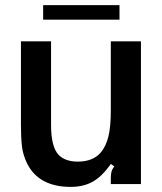

<svg xmlns="http://www.w3.org/2000/svg" viewBox="-20 -721 636 752"><path d="M86 -81Q70 -114 66 -148Q62 -182 62 -232V-559H180V-231Q180 -147 209 -115Q235 -88 285 -88Q344 -88 375 -124Q395 -148 404.5 -186Q414 -224 414 -289V-559H532V0H414V-24Q414 -39 417 -49.5Q420 -60 428 -69L414 -79Q380 -30 343.5 -9.5Q307 11 257 11Q132 11 86 -81ZM448 -644H149V-701H448Z"/></svg>

Font: Open Sauce Sans SemiBold
Style: Regular
Weight: 600
Designer: Alfredo Marco Pradil
Foundry: Creative Sauce Fz LLC
Version: Version 1.477